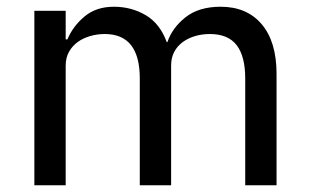

<svg xmlns="http://www.w3.org/2000/svg" viewBox="-20 -550 917 570"><path d="M82 0V-518H175V-433H180Q197 -473 231.5 -501.5Q266 -530 318 -530Q370 -530 412.5 -505Q455 -480 475 -425H477Q491 -467 530.5 -498.5Q570 -530 635 -530Q713 -530 757 -478Q801 -426 801 -331V0H708V-317Q708 -383 682.5 -416Q657 -449 603 -449Q580 -449 559.5 -443Q539 -437 523 -425.5Q507 -414 497.5 -396.5Q488 -379 488 -355V0H395V-317Q395 -449 291 -449Q269 -449 248 -443Q227 -437 211 -425.5Q195 -414 185 -396.5Q175 -379 175 -355V0Z"/></svg>

Font: IBM Plex Sans Hebrew Text
Style: Regular
Weight: 450
Designer: Mike Abbink, Paul van der Laan, Pieter van Rosmalen, Yanek Iontef
Foundry: Bold Monday
Version: Version 1.2